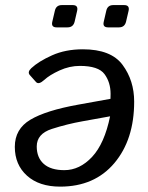

<svg xmlns="http://www.w3.org/2000/svg" viewBox="-20 -711 570 740"><path d="M198.2 -605.5Q176.3 -605.5 181.6 -627.4L191.4 -669.4Q196.3 -691.4 218.3 -691.4H260.3Q282.2 -691.4 277.3 -669.4L267.6 -627.4Q262.2 -605.5 240.2 -605.5ZM396.5 -605.5Q374.5 -605.5 379.9 -627.4L389.6 -669.4Q394.5 -691.4 416.5 -691.4H458.5Q480.5 -691.4 475.6 -669.4L465.8 -627.4Q460.4 -605.5 438.5 -605.5ZM37.1 -145Q37.1 -213.9 96.9 -249.5Q156.7 -285.2 281.2 -307.6L405.8 -330.1Q406.2 -338.9 406.2 -349.1Q406.2 -393.6 382.8 -425.3Q359.4 -457 287.6 -457Q248 -457 209.5 -439.5Q170.9 -421.9 150.4 -402.8Q128.9 -383.3 118.7 -395L95.2 -421.4Q84.5 -433.1 100.6 -448.2Q128.9 -474.6 180.7 -497.8Q232.4 -521 299.3 -521Q408.2 -521 452.6 -460.7Q497.1 -400.4 497.1 -319.3Q497.1 -172.9 420.7 -82.3Q344.2 8.3 211.9 8.3Q130.9 8.3 84 -33.9Q37.1 -76.2 37.1 -145ZM121.6 -146.5Q121.6 -103.5 148.7 -79.3Q175.8 -55.2 228 -55.2Q287.1 -55.2 335 -106.4Q382.8 -157.7 404.3 -262.7L298.8 -243.7Q238.3 -232.9 179.9 -214.1Q121.6 -195.3 121.6 -146.5Z"/></svg>

Font: Istok Web
Style: BoldItalic
Weight: 700
Italic angle: -13°
Designer: Andrey V. Panov
Foundry: Andrey V. Panov
Version: Version 1.0.2g